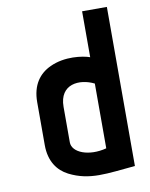

<svg xmlns="http://www.w3.org/2000/svg" viewBox="-81 -760 649 832"><g transform="rotate(-10 243.0 -344.0)"><path d="M78 -157C78 -85 111 -41 156 -18C245 27 322 11 447 0V-700H338V-498C307 -509 229 -521 163 -490C113 -467 78 -422 78 -346ZM338 -97C258 -76 187 -105 187 -150V-306C187 -407 276 -413 338 -382Z"/></g></svg>

Font: Advent Pro
Style: Bold
Weight: 700
Designer: Andreas Kalpakidis
Foundry: Andreas Kalpakidis
Version: Version 2.002 2008